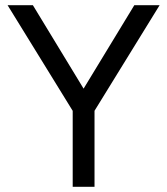

<svg xmlns="http://www.w3.org/2000/svg" viewBox="-20 -720 644 740"><path d="M270.5 -326.3 497.7 -700H595.2L343.2 -291.2ZM260.2 -336H344.3V0H260.2ZM9.2 -700H106.7L333.8 -326.3L261.2 -291.2Z"/></svg>

Font: Oak Sans Light
Style: Regular
Weight: 400
Designer: Erik Kennedy, Walven
Foundry: Erik Kennedy, Walven
Version: Version 1.100;Glyphs 3.1.2 (3151)